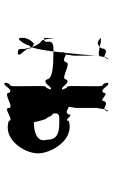

<svg xmlns="http://www.w3.org/2000/svg" viewBox="198 -832 624 1061"><g transform="rotate(90 510.5 -301.0)"><path d="M638 -316H660C723 -316 752 -299 752 -246C768 -192 707 -176 660 -176H644C652 -176 621 -173 617 -169C633 -169 620 -167 620 -167C640 -171 658 -179 658 -169C658 -151 643 -252 627 -252C627 -260 618 -274 614 -278C609 -278 606 -277 606 -299C610 -318 625 -316 638 -316ZM296 -283C323 -283 418 -282 418 -248C436 -214 465 -290 475 -266C475 -232 473 -302 473 -268C463 -224 455 -262 455 -210C455 -176 456 -109 456 -75C456 -23 446 -63 436 -19C436 15 438 -51 438 -17C448 7 475 -71 493 -37C493 -3 576 -71 576 -37C576 -3 647 -71 647 -37C750 -3 827 -123 827 -199C827 -273 750 -402 647 -368C647 -334 612 -402 612 -368C595 -334 566 -395 557 -352C557 -318 559 -383 559 -349C567 -324 576 -421 576 -404V-526C576 -510 585 -605 595 -581C595 -547 593 -616 593 -582C584 -539 555 -597 538 -563C538 -529 493 -597 493 -563C475 -529 448 -607 438 -583C438 -549 436 -615 436 -581C446 -537 456 -578 456 -526C456 -492 455 -424 455 -390C455 -338 463 -378 473 -334C473 -300 475 -370 475 -336C465 -311 436 -387 418 -353C418 -319 324 -387 324 -353C306 -319 276 -379 267 -336C267 -302 269 -368 269 -334C279 -310 287 -407 287 -390V-526C287 -510 297 -605 306 -581C306 -547 304 -617 304 -583C294 -539 267 -597 249 -563C249 -529 204 -528 224 -528C207 -528 198 -536 189 -546H211C254 -536 290 -526 290 -544C290 -580 264 -150 230 -150C230 -132 208 -104 199 -94C187 -94 189 -92 189 -124C198 -165 226 -178 224 -178C204 -178 249 -176 249 -142C267 -108 294 -97 276 -87C248 -87 250 -90 250 -124C241 -168 230 -197 210 -215C190 -215 190 -348 190 -263C190 -196 182 -223 192 -233C212 -233 210 -232 210 -266C219 -290 250 -283 296 -283Z"/></g></svg>

Font: Hussar Przerywany
Style: Regular
Weight: 400
Foundry: Cannot Into Space Fonts
Version: Version 0.982